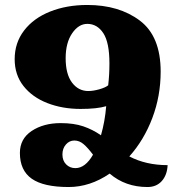

<svg xmlns="http://www.w3.org/2000/svg" viewBox="-20 -742 721 772"><path d="M654 -78Q652 -38 630.5 -14Q609 10 573 10Q484 10 421 -44Q342 10 256 10Q155 10 107.5 -23.5Q60 -57 60 -127Q60 -184 107.5 -215.5Q155 -247 224 -247Q277 -247 315 -234Q353 -221 386 -198Q402 -254 407 -315Q370 -304 304 -304Q231 -304 170.5 -327.5Q110 -351 74.5 -396Q39 -441 39 -504Q39 -570 77 -619.5Q115 -669 181.5 -695.5Q248 -722 331 -722Q459 -722 542.5 -659Q626 -596 626 -454Q626 -356 592.5 -267.5Q559 -179 500 -113Q567 -78 654 -78ZM415 -399Q420 -441 420 -487Q420 -571 395.5 -608.5Q371 -646 331 -646Q296 -646 270 -608Q244 -570 244 -508Q244 -444 269.5 -410Q295 -376 335 -376Q355 -376 379.5 -383Q404 -390 415 -399ZM354 -120Q333 -148 316 -162.5Q299 -177 279 -177Q259 -177 245 -161Q231 -145 231 -121Q231 -96 246 -81Q261 -66 283 -66Q323 -66 354 -120Z"/></svg>

Font: Noto Serif Armenian Black
Style: Regular
Weight: 900
Designer: Monotype Design team
Foundry: Monotype Imaging Inc.
Version: Version 1.000